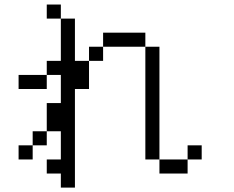

<svg xmlns="http://www.w3.org/2000/svg" viewBox="-20 -770 1040 852"><path d="M875 -62.5V-125H812.5V-62.5H687.5V0H812.5V-62.5ZM250 0V62.5H312.5V-375H375Q375 -375 375 -500H312.5V-687.5H250V-500H187.5V-437.5H62.5V-375H187.5V-437.5H250Q250 -437.5 250 -312.5H187.5Q187.5 -312.5 187.5 -187.5H125V-125H62.5V-62.5H125V-125H187.5V-187.5H250Q250 -187.5 250 -62.5H187.5V0ZM687.5 -62.5Q687.5 -62.5 687.5 -562.5H625Q625 -562.5 625 -62.5ZM375 -500H437.5V-562.5H375ZM437.5 -562.5H625V-625H437.5ZM250 -687.5V-750H187.5V-687.5Z"/></svg>

Font: Unifont
Style: Regular
Weight: 500
Version: Version 13.0.05